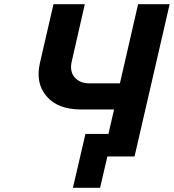

<svg xmlns="http://www.w3.org/2000/svg" viewBox="-20 -749 832 919"><path d="M323 -453Q313 -407 337.5 -378.5Q362 -350 409 -350H554L641 -729H792L624 0H494L459 150H329L389 -108H499L526 -225H368Q257 -225 203 -288Q149 -351 171 -447L236 -729H386Z"/></svg>

Font: Miedinger
Style: Bold-Italic
Weight: 700
Italic angle: -13°
Version: Version 001.000